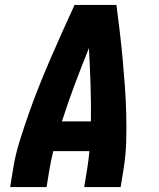

<svg xmlns="http://www.w3.org/2000/svg" viewBox="-20 -755 640 775"><path d="M21 0 33 -74Q42 -130 59.5 -186Q77 -242 96.5 -297.5Q116 -353 138 -408Q160 -463 183.5 -517.5Q207 -572 231.5 -626.5Q256 -681 281 -735H450Q457 -681 463.5 -626.5Q470 -572 475 -517.5Q480 -463 484 -408Q488 -353 489.5 -297.5Q491 -242 489.5 -186Q488 -130 479 -74L467 0H320L332 -74Q335 -91 337 -109Q339 -127 341 -145H195Q191 -127 187 -109.5Q183 -92 180 -74L168 0ZM230 -265H347Q348 -339 345.5 -413Q343 -487 339 -561Q309 -487 281.5 -413.5Q254 -340 230 -265Z"/></svg>

Font: Iosevka Curly Heavy Extended
Style: Italic
Weight: 900
Width: 7
Italic angle: -9°
Monospace: yes
Designer: Belleve Invis
Foundry: Belleve Invis
Version: Version 11.1.0; ttfautohint (v1.8.3)